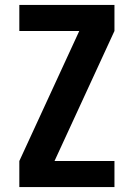

<svg xmlns="http://www.w3.org/2000/svg" viewBox="-20 -755 540 775"><path d="M58 0V-105L300 -630H58V-735H442V-630L200 -105H442V0Z"/></svg>

Font: Iosevka SS04 Extrabold
Style: Regular
Weight: 800
Monospace: yes
Designer: Belleve Invis
Foundry: Belleve Invis
Version: Version 19.0.0; ttfautohint (v1.8.4)